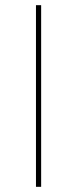

<svg xmlns="http://www.w3.org/2000/svg" viewBox="-20 -722 298 742"><path d="M119 -702H139V0H119Z"/></svg>

Font: Synthetic Thin
Style: Regular
Weight: 100
Designer: Santiago Orozco
Foundry: Typemade
Version: Version 2.000; ttfautohint (v1.8.4.7-5d5b)